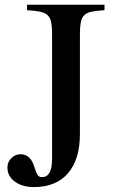

<svg xmlns="http://www.w3.org/2000/svg" viewBox="-20 -758 474 794"><path d="M310.5 -204.1Q310.5 -98.6 261.2 -41.5Q211.9 15.6 120.1 15.6Q72.3 15.6 41.5 -6.8Q10.7 -29.3 10.7 -65.4Q10.7 -87.9 26.9 -104Q43 -120.1 65.4 -120.1Q107.4 -120.1 123 -64.5Q129.9 -43 135.7 -34.2Q141.6 -25.4 153.3 -25.4Q195.3 -25.4 195.3 -99.6V-616.2Q195.3 -646.5 191.9 -665Q188.5 -683.6 177.7 -694.3Q167 -705.1 146.5 -709.5Q126 -713.9 91.8 -715.8V-738.3H412.1V-715.8Q377.9 -713.9 357.9 -709.5Q337.9 -705.1 327.6 -694.3Q317.4 -683.6 314 -665Q310.5 -646.5 310.5 -616.2Z"/></svg>

Font: Jomolhari
Style: Regular
Weight: 400
Designer: Christopher J. Fynn
Foundry: Christopher  J.  Fynn (Karma Drubgy¸ Tenzin).
Version: Version 1.000